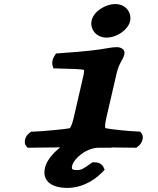

<svg xmlns="http://www.w3.org/2000/svg" viewBox="-20 -725 780 945"><path d="M495.1 110.8 489.3 97.6C483.3 84.1 467.6 74 447 74H434.8L424.5 81.3C392.3 104.3 380.5 112 359.6 112C332 112 331.7 105.5 335.3 90C342.8 57.7 402.2 2 467.1 2H529.3C528.7 1.2 528.9 1.5 528.3 0.7C575.7 1.1 619.9 1.5 640.1 2L650.8 2.2L660.1 -5.3C682.6 -22.2 690 -54 675.2 -70.9L669.7 -77.2L660 -77.6C614.1 -79.1 518.8 -89 498.8 -94.3C498.1 -94.9 493.9 -103.7 503.3 -144.7L553.2 -360.6C566.8 -419.5 584.8 -426.6 592.2 -458.5C597.1 -479.6 577.7 -493 554.4 -493C533.6 -493 501.7 -486.3 469.4 -481.5C416.5 -473.7 315.9 -465.7 272.5 -462.9L255.7 -461.9L247 -447.9C237.4 -432.5 234.6 -415.1 239.3 -400.5L243.2 -388.4L258.2 -388.1C336 -386.7 380.5 -384.4 392.3 -381.3C394.1 -378 395 -372 390.2 -351.1L342.4 -143.8C334.1 -108.2 326.1 -96.3 322.9 -93.7C295.3 -88.3 184.8 -78.6 143 -77.1L133.1 -76.8L124.8 -70.5C102.2 -53.7 94.9 -22.1 109.7 -5.3L115.5 2.3L126.3 2C150.5 1.4 210.5 0.8 276.6 0.4C238.4 29.9 209.2 66.9 201.4 101C184.8 172.8 245 200 311.1 200C369.4 200 431.9 174.8 482.5 123.5ZM504.2 -540C558.2 -540 611.1 -581.1 620.1 -620C629.1 -659 603.3 -705 547 -705C499.8 -705 441.5 -669.7 431.2 -625C421.4 -582.6 452.5 -540 504.2 -540Z"/></svg>

Font: Linux Libertine Mono O 
Style: Mono Bold Oblique
Weight: 400
Italic angle: -13°
Designer: Philipp H. Poll
Foundry: Philipp H. Poll
Version: Version 5.1.7